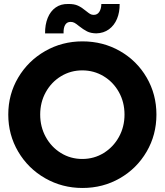

<svg xmlns="http://www.w3.org/2000/svg" viewBox="-20 -935 826 963"><path d="M21.5 -360.4Q21.5 -461.9 71.3 -545.9Q121.1 -629.9 206.3 -678.7Q291.5 -727.5 393.6 -727.5Q496.6 -727.5 581.5 -679Q666.5 -630.4 715.6 -546.1Q764.6 -461.9 764.6 -360.4Q764.6 -258.3 715.3 -174.1Q666 -89.8 581.3 -41Q496.6 7.8 393.6 7.8Q292 7.8 206.5 -41Q121.1 -89.8 71.3 -174.3Q21.5 -258.8 21.5 -360.4ZM604.5 -360.4Q604.5 -422.4 576.4 -472.9Q548.3 -523.4 499.8 -552.7Q451.2 -582 392.6 -582Q334.5 -582 286.1 -552.7Q237.8 -523.4 209.7 -472.9Q181.6 -422.4 181.6 -360.4Q181.6 -298.8 209.5 -248Q237.3 -197.3 285.6 -167.5Q334 -137.7 392.6 -137.7Q451.7 -137.7 500 -167.5Q548.3 -197.3 576.4 -248Q604.5 -298.8 604.5 -360.4ZM322.3 -915Q352.1 -915.5 371.3 -906.5Q390.6 -897.5 410.2 -880.9Q424.8 -869.1 432.4 -864.7Q439.9 -860.4 450.2 -860.4Q468.3 -860.4 478 -875.5Q487.8 -890.6 488.3 -915H580.1Q580.6 -873.5 566.9 -840.6Q553.2 -807.6 526.6 -788.1Q500 -768.6 462.9 -767.6Q435.1 -768.1 416.5 -777.6Q397.9 -787.1 377 -803.7Q362.8 -815.4 354 -820.3Q345.2 -825.2 334 -825.2Q315.9 -825.2 306.9 -810.3Q297.9 -795.4 298.8 -767.6H206.1Q205.6 -811 219.2 -845Q232.9 -878.9 259.3 -897.5Q285.6 -916 322.3 -915Z"/></svg>

Font: Reddit Sans Vanilla ExtraBold
Style: Regular
Weight: 800
Designer: Stephen Hutchings
Foundry: Reddit
Version: Version 1.013